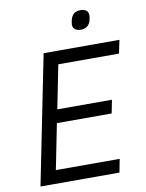

<svg xmlns="http://www.w3.org/2000/svg" viewBox="-96 -958 782 1025"><g transform="rotate(-10 295.0 -445.0)"><path d="M467 0H39L179 -698H590L575 -626H246L199 -390H495L481 -318H184L135 -72H481ZM396 -787Q377 -787 365.5 -796Q354 -805 354 -822Q354 -826 355 -830.5Q356 -835 357 -843Q362 -866 375 -878Q388 -890 413 -890Q433 -890 444 -881Q455 -872 455 -855Q455 -851 454.5 -846.5Q454 -842 452 -834Q448 -812 434.5 -799.5Q421 -787 396 -787Z"/></g></svg>

Font: IBM Plex Sans
Style: Italic
Weight: 400
Italic angle: -11.31°
Designer: Mike Abbink, Paul van der Laan, Pieter van Rosmalen
Foundry: Bold Monday
Version: Version 3.201